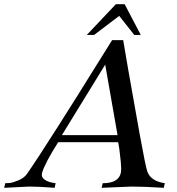

<svg xmlns="http://www.w3.org/2000/svg" viewBox="-58 -898 848 918"><path d="M730 -22 725 0Q631 -6 571 -6L428 0L433 -22Q510 -22 520 -73Q523 -89 519.5 -125Q516 -161 512 -190L507 -218H220Q155 -115 143 -71Q138 -51 156 -38.5Q174 -26 208 -22L203 0Q129 -6 81 -6L-38 0L-33 -22Q-25 -22 -12 -23Q1 -24 29.5 -35.5Q58 -47 72 -68Q116 -131 217.5 -290.5Q319 -450 398 -578L478 -706H531Q531 -704 556 -559.5Q581 -415 609.5 -258.5Q638 -102 646 -79Q662 -32 730 -22ZM504 -252 445 -589 238 -252ZM615 -731H584L512 -822L392 -731H357L496 -878H538Z"/></svg>

Font: GFS Artemisia
Style: Italic
Weight: 400
Italic angle: -12°
Designer: Takis Katsoulidis and George D. Matthiopoulos
Foundry: George Matthiopoulos and Takis Katsoulidis
Version: Version 1.0